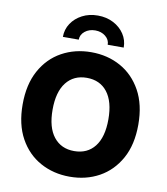

<svg xmlns="http://www.w3.org/2000/svg" viewBox="-101 -1042 990 1135"><g transform="rotate(10 394.0 -474.5)"><path d="M394 9.8Q296.4 9.8 217.5 -33.7Q138.7 -77.1 92.8 -160.4Q46.9 -243.7 46.9 -363.3Q46.9 -483.4 92.8 -566.9Q138.7 -650.4 217.5 -693.8Q296.4 -737.3 394 -737.3Q492.2 -737.3 570.6 -693.8Q648.9 -650.4 695.1 -566.9Q741.2 -483.4 741.2 -363.3Q741.2 -243.2 695.1 -159.9Q648.9 -76.7 570.6 -33.4Q492.2 9.8 394 9.8ZM394 -144Q473.1 -144 517.3 -200.4Q561.5 -256.8 561.5 -363.3Q561.5 -470.2 517.3 -526.9Q473.1 -583.5 394 -583.5Q315.9 -583.5 271.2 -526.9Q226.6 -470.2 226.6 -363.3Q226.6 -256.8 271.2 -200.4Q315.9 -144 394 -144ZM394.5 -957.5Q446.8 -957.5 488 -936Q529.3 -914.6 553.2 -878.4Q577.1 -842.3 577.1 -797.4H481Q481 -827.6 455.8 -847.9Q430.7 -868.2 394.5 -868.2Q357.9 -868.2 332.5 -847.9Q307.1 -827.6 307.1 -797.4H211.9Q211.9 -842.3 235.8 -878.4Q259.8 -914.6 301 -936Q342.3 -957.5 394.5 -957.5Z"/></g></svg>

Font: Inter Extra Bold
Style: Regular
Weight: 800
Designer: Rasmus Andersson
Foundry: rsms
Version: Version 4.000;git-3c8e0fc